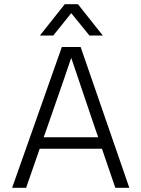

<svg xmlns="http://www.w3.org/2000/svg" viewBox="-20 -899 677 919"><path d="M204 -284 189 -242H450L435 -285L321 -622Q308 -582 204 -284ZM105 0H38L276 -674H366L599 0H532L468 -187H170ZM235 -729H171L290 -879H353L472 -729H408L321 -836Z"/></svg>

Font: Hind Vadodara Light
Style: Regular
Weight: 300
Designer: Hitesh Malaviya
Foundry: Indian Type Foundry
Version: Version 1.000;PS 1.0;hotconv 1.0.86;makeotf.lib2.5.63406; tt